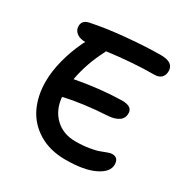

<svg xmlns="http://www.w3.org/2000/svg" viewBox="-164 -860 966 994"><g transform="rotate(30 319.5 -363.0)"><path d="M357.9 -4.9Q266.1 -4.9 199.5 -44.9Q132.8 -85 100.3 -152.1Q67.9 -219.2 67.9 -305.2Q67.9 -365.7 85.4 -433.6Q103 -501.5 131.8 -562Q134.3 -568.8 143.1 -584Q109.9 -584 90.8 -599.4Q71.8 -614.7 71.8 -638.2Q71.8 -672.4 109.9 -681.2Q199.7 -700.2 315.9 -710.7Q432.1 -721.2 517.1 -721.2Q592.8 -721.2 592.8 -668.9Q592.8 -645 578.9 -630.6Q564.9 -616.2 537.1 -616.2Q412.1 -616.2 259.8 -596.2L257.8 -589.8Q205.6 -490.2 187 -387.2Q329.1 -414.1 460 -417Q522 -417 522 -376Q522 -345.7 498.8 -330.1Q475.6 -314.5 439 -312Q288.1 -303.2 181.2 -277.8Q188 -203.1 235.1 -158Q282.2 -112.8 356 -112.8Q399.9 -112.8 436.5 -118.9Q473.1 -125 492.2 -132.3Q511.2 -139.6 528.1 -145.8Q544.9 -151.9 554.2 -151.9Q592.8 -151.9 592.8 -109.9Q592.8 -65.4 531 -35.2Q469.2 -4.9 357.9 -4.9Z"/></g></svg>

Font: Shantell Sans Bouncy
Style: Regular
Weight: 500
Designer: Stephen Nixon, Anya Danilova, Shantell Martin
Foundry: Arrow Type
Version: Version 1.006;[9816181b4]